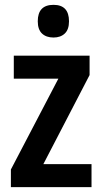

<svg xmlns="http://www.w3.org/2000/svg" viewBox="-20 -773 422 793"><path d="M358 0H25V-73L221 -448H37V-543H350V-463L159 -95H358ZM201 -753Q265 -753 265 -685Q265 -651 247.5 -634.5Q230 -618 201 -618Q171 -618 153.5 -634.5Q136 -651 136 -685Q136 -753 201 -753Z"/></svg>

Font: Noto Sans Myanmar Condensed SemiBold
Style: Regular
Weight: 600
Width: 3
Designer: Monotype Design Team
Foundry: Monotype Imaging Inc.
Version: Version 2.107; ttfautohint (v1.8.4.7-5d5b)